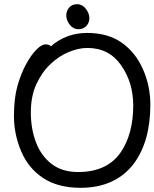

<svg xmlns="http://www.w3.org/2000/svg" viewBox="-20 -877 741 921"><path d="M354 -51.8Q495.1 -51.8 560.1 -147.9Q619.1 -235.8 619.1 -371.1Q619.1 -481 561 -564Q502.9 -647 398.9 -647Q356.9 -647 309.6 -627.4Q262.2 -607.9 221.2 -568.8Q180.2 -529.8 154.1 -472.4Q127.9 -415 127.9 -337.9Q127.9 -259.8 152.3 -194.8Q176.8 -129.9 227.3 -90.8Q277.8 -51.8 354 -51.8ZM366.2 23.9Q257.3 23.9 186.3 -23.4Q115.2 -70.8 81.1 -152.3Q46.9 -233.9 46.9 -319.8Q46.9 -404.8 63.5 -463.9Q80.1 -522.9 104.5 -567.9Q128.9 -612.8 154.1 -638.4Q179.2 -664.1 198.2 -664.1Q216.3 -664.1 224.1 -654.8Q297.4 -718.8 397.2 -719Q497.1 -719.2 563.5 -672.6Q629.9 -626 665.5 -545.4Q701.2 -464.8 701.2 -375Q701.2 -198.2 621.1 -90.8Q532.2 23.9 366.2 23.9ZM297.9 -802.7Q297.9 -824.7 311.8 -840.8Q325.7 -856.9 350.6 -856.9Q374.5 -856.9 391.6 -835Q408.7 -813 408.7 -790Q408.7 -768.1 394.3 -752.4Q379.9 -736.8 355.7 -736.8Q331.5 -736.8 314.7 -758.3Q297.9 -779.8 297.9 -802.7Z"/></svg>

Font: LXGW WenKai Screen R
Style: Regular
Weight: 400
Designer: Fontworks Inc.
Version: Version 1.235;May 31, 2022